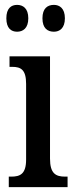

<svg xmlns="http://www.w3.org/2000/svg" viewBox="-20 -767 308 787"><path d="M201 -637C224 -637 246 -651 246 -692C246 -733 224 -747 201 -747C175 -747 154 -733 154 -692C154 -651 175 -637 201 -637ZM50 -637C74 -637 96 -651 96 -692C96 -733 74 -747 50 -747C26 -747 6 -733 6 -692C6 -651 26 -637 50 -637ZM16 0H257V-43H247C209 -43 185 -55 185 -117V-536H19V-493H30C66 -493 87 -481 87 -423V-113C87 -54 63 -43 26 -43H16Z"/></svg>

Font: Noto Serif Armenian ExtraCondensed Medium
Style: Regular
Weight: 500
Width: 2
Designer: Monotype Design Team
Foundry: Monotype Imaging Inc.
Version: Version 2.008